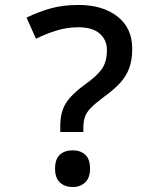

<svg xmlns="http://www.w3.org/2000/svg" viewBox="-20 -744 640 774"><path d="M223 -236Q223 -291 245 -327Q267 -363 322 -403Q369 -436 390 -465Q411 -494 411 -543Q411 -583 382 -608.5Q353 -634 297 -634Q250 -634 209.5 -621.5Q169 -609 125 -588L87 -673Q132 -695 182 -709.5Q232 -724 297 -724Q394 -724 453.5 -677.5Q513 -631 513 -548Q513 -502 501 -469.5Q489 -437 464.5 -410Q440 -383 401 -355Q366 -329 347.5 -310.5Q329 -292 322.5 -273Q316 -254 316 -227V-212H223ZM273 10Q242 10 222 -8Q202 -26 202 -64Q202 -103 221.5 -120.5Q241 -138 273 -138Q304 -138 323.5 -120.5Q343 -103 343 -64Q343 -27 323 -8.5Q303 10 273 10Z"/></svg>

Font: Noto Sans Mono Medium
Style: Regular
Weight: 500
Designer: Monotype Design Team
Foundry: Monotype Imaging Inc.
Version: Version 2.014